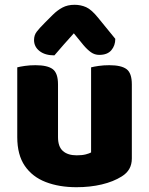

<svg xmlns="http://www.w3.org/2000/svg" viewBox="-20 -765 622 801"><path d="M52 -193V-259H222V-193Q222 -153 242.5 -135Q263 -117 300 -117Q323 -117 338 -121Q353 -125 360 -129V-259H530V-104Q530 -79 519.5 -60.5Q509 -42 488 -29Q453 -7 404.5 4.5Q356 16 299 16Q227 16 171 -5.5Q115 -27 83.5 -73Q52 -119 52 -193ZM530 -216H360V-484Q371 -487 391.5 -490Q412 -493 436 -493Q486 -493 508 -476.5Q530 -460 530 -413ZM222 -216H52V-484Q63 -487 83.5 -490Q104 -493 128 -493Q178 -493 200 -476.5Q222 -460 222 -413ZM328 -577 288 -626Q262 -597 245.5 -578.5Q229 -560 207 -534Q168 -534 145 -552Q122 -570 122 -598Q122 -618 133 -632.5Q144 -647 166 -669L200 -703Q219 -722 240.5 -733.5Q262 -745 291 -745Q317 -745 339.5 -735Q362 -725 390 -690L461 -603Q461 -575 444.5 -555.5Q428 -536 394 -536Q375 -536 359.5 -547Q344 -558 328 -577Z"/></svg>

Font: Baloo Tamma 2 ExtraBold
Style: Regular
Weight: 800
Designer: Divya Kowshik, Shuchita Grover and Ek Type
Foundry: Ek Type
Version: Version 1.700